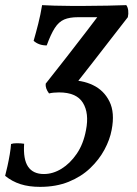

<svg xmlns="http://www.w3.org/2000/svg" viewBox="-58 -481 535 748"><path d="M98 247Q55 247 22 236.5Q-11 226 -38 204Q-34 189 -29 166.5Q-24 144 -20 120.5Q-16 97 -15 80Q-7 77 8 77Q23 77 36 79Q32 140 51.5 168.5Q71 197 113 197Q148 197 181.5 176.5Q215 156 241 118Q267 80 277 26Q290 -40 265 -80.5Q240 -121 172 -121Q161 -121 151 -120Q141 -119 133 -117Q118 -137 120 -155Q160 -205 201 -258Q242 -311 276 -355Q310 -399 327 -422L350 -414H246Q213 -414 192 -405Q171 -396 155.5 -372Q140 -348 124 -304Q93 -304 73 -322Q82 -353 91 -388.5Q100 -424 106 -461Q125 -460 154 -459Q183 -458 215 -458Q247 -458 275 -458Q319 -458 360.5 -459Q402 -460 434 -461Q440 -453 441.5 -440Q443 -427 440 -414Q415 -382 379 -335.5Q343 -289 303 -237.5Q263 -186 225 -138L208 -168Q261 -170 304 -149.5Q347 -129 368.5 -85.5Q390 -42 377 25Q370 63 349 102Q328 141 293.5 174Q259 207 210 227Q161 247 98 247Z"/></svg>

Font: Vollkorn
Style: Italic
Weight: 400
Italic angle: -11°
Designer: Friedrich Althausen
Foundry: Friedrich Althausen
Version: Version 5.001